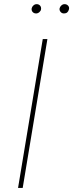

<svg xmlns="http://www.w3.org/2000/svg" viewBox="-20 -918 358 938"><path d="M211.6 -727.3 90.9 0H68.2L188.9 -727.3ZM292.6 -852.3Q282 -852.3 275.6 -860.3Q269.2 -868.3 271.3 -877.8Q273.1 -885.3 280 -891.5Q286.9 -897.7 295.5 -897.7Q306.1 -897.7 312.9 -890.1Q319.6 -882.5 316.8 -872.2Q311.8 -852.3 292.6 -852.3ZM156.3 -852.3Q145.6 -852.3 139.2 -859.7Q132.8 -867.2 134.9 -877.8Q136.7 -885.7 143.6 -891.7Q150.6 -897.7 159.1 -897.7Q169.7 -897.7 176 -890.3Q182.2 -882.8 180.4 -872.2Q179.3 -864.7 172.1 -858.5Q164.8 -852.3 156.3 -852.3Z"/></svg>

Font: Inter UI Thin
Style: Italic
Weight: 100
Italic angle: -9.39999°
Designer: Rasmus Andersson
Foundry: rsms
Version: 3.2;8d6f07862